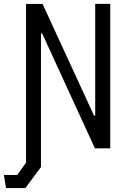

<svg xmlns="http://www.w3.org/2000/svg" viewBox="-34 -750 674 970"><path d="M173 94V-581H179L445.5 -0.5H523V-730.5H447V-166H441L181 -730H97.5V72L53 134H-14.5L-3.5 200H94Z"/></svg>

Font: Monaspace Krypton Light
Style: Regular
Weight: 300
Designer: Riley Cran & the Lettermatic Team
Foundry: Lettermatic
Version: Version 1.101 (Monaspace Krypton)